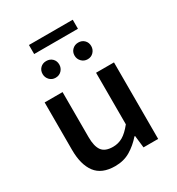

<svg xmlns="http://www.w3.org/2000/svg" viewBox="-193 -933 986 1067"><g transform="rotate(-30 300.0 -399.5)"><path d="M234 12Q148 12 109 -40Q70 -92 70 -187V-491H185V-202Q185 -143 205.5 -115Q226 -87 277 -87Q311 -87 339.5 -103.5Q368 -120 400 -160V-491H515V0H421L412 -78H408Q373 -38 331 -13Q289 12 234 12ZM192 -579Q169 -579 154 -595Q139 -611 139 -633Q139 -656 154 -671Q169 -686 192 -686Q216 -686 231 -671Q246 -656 246 -633Q246 -611 231 -595Q216 -579 192 -579ZM398 -579Q375 -579 359.5 -595Q344 -611 344 -633Q344 -656 359.5 -671Q375 -686 398 -686Q421 -686 436 -671Q451 -656 451 -633Q451 -611 436 -595Q421 -579 398 -579ZM154 -753V-811H435V-753Z"/></g></svg>

Font: Source Code Pro SemiBold
Style: Regular
Weight: 600
Monospace: yes
Designer: Paul D. Hunt, Teo Tuominen
Foundry: Adobe Systems Incorporated
Version: Version 1.018;hotconv 1.0.116;makeotfexe 2.5.65601